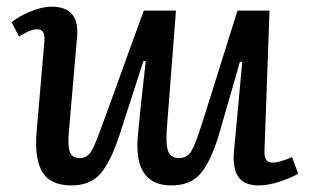

<svg xmlns="http://www.w3.org/2000/svg" viewBox="-20 -543 928 577"><path d="M15.1 -476.1Q34.2 -492.7 69.8 -507.8Q105.5 -522.9 134.8 -522.9Q218.3 -522.9 211.9 -436L187 -147Q183.1 -103 190.2 -85.4Q197.3 -67.9 220.2 -67.9Q242.2 -67.9 255.9 -90.8Q265.6 -106.9 292 -180.2L412.1 -511.2H508.8L481 -151.9Q478 -105 486.3 -86.4Q494.6 -67.9 518.1 -67.9Q543 -67.9 555.4 -89.4Q567.9 -110.8 589.8 -180.2L693.8 -511.2H790L774.9 -92.8Q773.9 -72.3 779.8 -63.2Q785.6 -54.2 800.8 -54.2Q818.4 -54.2 857.9 -70.8L876 -21Q856 -8.8 821 2.7Q786.1 14.2 757.8 14.2Q714.4 14.2 696.5 -11.2Q678.7 -36.6 683.1 -87.9L708 -356L701.2 -357.9L638.2 -139.2Q613.3 -57.1 582.8 -21.5Q552.2 14.2 495.1 14.2Q381.8 14.2 394 -132.8Q400.4 -206.1 418 -358.9L411.1 -359.9L339.8 -139.2Q313 -57.1 282.2 -21.5Q251.5 14.2 194.8 14.2Q131.8 14.2 107.7 -25.4Q83.5 -64.9 89.8 -144L112.8 -412.1Q115.2 -434.6 110.4 -444.8Q105.5 -455.1 89.8 -455.1Q72.3 -455.1 37.1 -433.1Z"/></svg>

Font: Literata Book Medium
Style: Italic
Weight: 500
Italic angle: -3°
Designer: Latin by Veronika Burian and Jose Scaglione. Greek by Irene Vlachou. Cyrillic by Vera Evstafieva
Foundry: TypeTogether
Version: Version 1.003;PS 001.003;hotconv 1.0.88;makeotf.lib2.5.64775